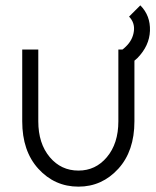

<svg xmlns="http://www.w3.org/2000/svg" viewBox="-20 -685 584 717"><path d="M436 -499 465 -445Q479 -455 493 -468Q538 -514 540 -570Q542 -627 504 -665L462 -623Q484 -600 480 -569Q476 -536 450 -511Q443 -504 436 -499ZM63 -500V-232Q63 -121 123 -55Q184 12 273 12Q361 12 422 -55Q482 -121 482 -232V-500H422V-232Q422 -149 379 -98Q337 -48 273 -48Q208 -48 166 -98Q123 -149 123 -232V-500Z"/></svg>

Font: Unageo Variable
Style: Regular
Weight: 300
Designer: Richard Sepsi
Foundry: Richard Sepsi
Version: Version 2.200